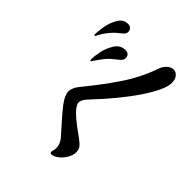

<svg xmlns="http://www.w3.org/2000/svg" viewBox="-68 -997 1136 1136"><g transform="rotate(-45 500.0 -429.0)"><path d="M754 -680Q746 -683 746 -688Q746 -692 757 -692Q776 -692 817.5 -685.5Q859 -679 897.5 -657.5Q936 -636 936 -596Q936 -580 926.5 -571Q917 -562 904 -562Q891 -562 882.5 -569.5Q874 -577 864 -590Q845 -616 815 -640.5Q785 -665 754 -680ZM632 -590Q623 -595 623 -599Q623 -603 638 -603Q658 -603 699.5 -595Q741 -587 778.5 -563Q816 -539 816 -497Q816 -481 807 -472Q798 -463 784 -463Q771 -463 761.5 -470.5Q752 -478 741 -493Q716 -526 695 -544Q674 -562 632 -590ZM401 -475Q359 -475 270 -348Q242 -308 225 -292Q208 -276 182 -276Q157 -276 130.5 -291.5Q104 -307 86.5 -330Q69 -353 69 -372Q69 -383 79 -383Q84 -383 94.5 -380Q105 -377 115 -377Q149 -377 178 -401L196 -417Q279 -493 325.5 -528.5Q372 -564 403 -564Q435 -564 470 -535Q568 -454 666 -387.5Q764 -321 875 -282Q902 -273 919 -254Q936 -235 936 -214Q936 -195 919 -180.5Q902 -166 873 -166Q816 -166 701 -243Q586 -320 449 -450Q422 -475 401 -475Z"/></g></svg>

Font: Shippori Antique
Style: Regular
Weight: 400
Designer: FONTDASU
Foundry: FONTDASU / Google Inc. / but / Adobe
Version: Version 2.001